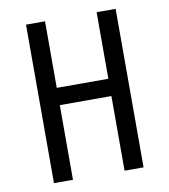

<svg xmlns="http://www.w3.org/2000/svg" viewBox="-82 -795 763 865"><g transform="rotate(-10 300.0 -362.5)"><path d="M95 -725H182V-420.5H418V-725H505V0H418V-341.5H182V0H95Z"/></g></svg>

Font: JuliaMono Latin
Style: Regular
Weight: 400
Monospace: yes
Designer: cormullion
Foundry: corm
Version: Version 0.049; ttfautohint (v1.8.4)